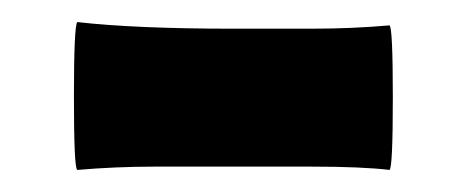

<svg xmlns="http://www.w3.org/2000/svg" viewBox="-20 -378 423 174"><path d="M50 -224Q47 -226 47 -290Q47 -354 50 -358Q103 -352 191 -352H262Q299 -352 333 -355Q336 -353 336 -289.5Q336 -226 333 -224Q308 -227 262 -227H191H120Q85 -227 50 -224Z"/></svg>

Font: GenSekiGothic TW H
Style: Regular
Weight: 900
Version: Version 1.501;PS 1;hotconv 16.6.51;makeotf.lib2.5.65220